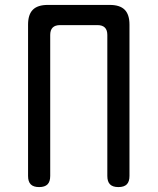

<svg xmlns="http://www.w3.org/2000/svg" viewBox="-20 -750 640 780"><path d="M139 10Q116 10 105 -1Q94 -12 94 -35V-650Q94 -691 113.5 -710.5Q133 -730 174 -730H426Q467 -730 486.5 -710.5Q506 -691 506 -650V-35Q506 -12 495 -1Q484 10 461 10Q438 10 427 -1Q416 -12 416 -35V-608Q416 -628 406 -638Q396 -648 376 -648H224Q204 -648 194 -638Q184 -628 184 -608V-35Q184 -12 173 -1Q162 10 139 10Z"/></svg>

Font: Maple Mono NL
Style: Regular
Weight: 400
Monospace: yes
Designer: subframe7536
Version: Version 7.000